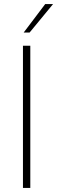

<svg xmlns="http://www.w3.org/2000/svg" viewBox="-20 -921 280 941"><path d="M92.5 0H128.5V-697H92.5ZM96 -761.5H125L240 -901H201.5Z"/></svg>

Font: HK Grotesk ExtraLight
Style: Regular
Weight: 200
Designer: Alfredo Marco Pradil
Foundry: Hanken Design Co.
Version: Version 3.001;FEAKit 1.0